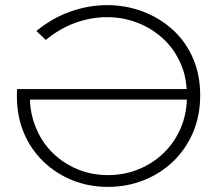

<svg xmlns="http://www.w3.org/2000/svg" viewBox="-20 -725 865 750"><path d="M402 5Q327 5 262.5 -21Q198 -47 149 -94.5Q100 -142 73 -206.5Q46 -271 46 -349Q46 -356 46 -363Q46 -370 47 -377H709Q706 -432 685 -478Q660 -535 616 -575Q572 -615 516 -636.5Q460 -658 398 -658Q337 -658 276 -636.5Q215 -615 159 -569L122 -604Q186 -656 257 -680.5Q328 -705 398 -705Q471 -705 536.5 -680.5Q602 -656 653 -610.5Q704 -565 733 -499.5Q762 -434 762 -353Q762 -273 734 -207.5Q706 -142 656.5 -94.5Q607 -47 541.5 -21Q476 5 402 5ZM97 -336Q99 -277 120 -227Q143 -170 185 -128.5Q227 -87 282.5 -64Q338 -41 402 -41Q466 -41 522 -64Q578 -87 620.5 -128.5Q663 -170 687 -227Q708 -278 710 -336Z"/></svg>

Font: Montserrat Z Light
Style: Regular
Weight: 300
Designer: Julieta Ulanovsky
Foundry: Julieta Ulanovsky
Version: Version 8.000